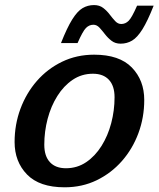

<svg xmlns="http://www.w3.org/2000/svg" viewBox="-20 -746 643 776"><path d="M360.5 -525Q462.5 -525 512.8 -473.2Q563 -421.5 563 -342Q563 -271.5 539.5 -208Q516 -144.5 472.8 -95.2Q429.5 -46 370.8 -17.5Q312 11 241 11Q139.5 11 89.2 -40.8Q39 -92.5 39 -172Q39 -242.5 62.5 -306Q86 -369.5 129 -418.8Q172 -468 231 -496.5Q290 -525 360.5 -525ZM246.5 -66Q292 -66 328.2 -90.5Q364.5 -115 390.2 -156Q416 -197 429.5 -248.2Q443 -299.5 443 -353Q443 -399 420.2 -423.5Q397.5 -448 355.5 -448Q310 -448 273.8 -423.5Q237.5 -399 211.8 -358Q186 -317 172.5 -265.8Q159 -214.5 159 -161Q159 -115 181.8 -90.5Q204.5 -66 246.5 -66ZM601 -723Q576.5 -661 555.8 -627.8Q535 -594.5 514 -582Q493 -569.5 467.5 -569.5Q446 -569.5 431 -581Q416 -592.5 404.2 -607.8Q392.5 -623 381.8 -634.5Q371 -646 357.5 -646Q340.5 -646 327.5 -633Q314.5 -620 293.5 -572H226.5Q251 -634 271.8 -667.2Q292.5 -700.5 313.5 -713Q334.5 -725.5 360 -725.5Q382 -725.5 397 -714Q412 -702.5 423.5 -687.2Q435 -672 445.8 -660.5Q456.5 -649 470 -649Q487 -649 500 -662Q513 -675 534 -723Z"/></svg>

Font: Newsreader 6pt Medium
Style: Italic
Weight: 500
Italic angle: -17°
Designer: Hugues Gentile
Foundry: Production Type
Version: Version 1.003; ttfautohint (v1.8.3)